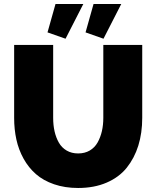

<svg xmlns="http://www.w3.org/2000/svg" viewBox="-20 -935 783 961"><path d="M308.1 -741.2 217.8 -772.9 257.8 -915H397ZM498 -741.2 408.2 -772.9 448.2 -915H586.9ZM371.1 5.9Q304.7 5.9 250.7 -12.7Q196.8 -31.2 159.9 -63.5Q123 -95.7 98.1 -140.6Q73.2 -185.5 62 -236.6Q50.8 -287.6 50.8 -345.2V-710H246.1V-345.2Q246.1 -308.6 253.2 -277.3Q260.3 -246.1 274.7 -220.9Q289.1 -195.8 313.7 -181.4Q338.4 -167 371.1 -167Q404.3 -167 429.2 -181.6Q454.1 -196.3 468.5 -221.9Q482.9 -247.6 490 -278.6Q497.1 -309.6 497.1 -345.2V-710H691.9V-345.2Q691.9 -269.5 672.4 -206.5Q652.8 -143.6 614.5 -95.7Q576.2 -47.9 513.9 -21Q451.7 5.9 371.1 5.9Z"/></svg>

Font: Rawline Black
Style: Regular
Weight: 900
Designer: Matt McInerney, Pablo Impallari, Rodrigo Fuenzalida
Foundry: Matt McInerney, Pablo Impallari, Rodrigo Fuenzalida
Version: Version 4.020;PS 004.020;hotconv 1.0.88;makeotf.lib2.5.64775